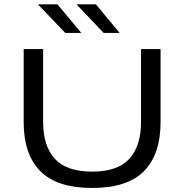

<svg xmlns="http://www.w3.org/2000/svg" viewBox="-20 -870 867 904"><path d="M414 15Q248.5 15 170 -64Q91.5 -143 91.5 -295V-639H183V-296Q183 -182.5 238.2 -122.2Q293.5 -62 414 -62Q534 -62 589 -122.2Q644 -182.5 644 -296V-639H736V-295Q736 -143 657.8 -64Q579.5 15 414 15ZM250.5 -849.5 362.5 -715.5V-715H287.5L160.5 -847.5V-849.5ZM431.5 -849.5 543 -715.5V-715H468L342 -847.5V-849.5Z"/></svg>

Font: Anek Latin Expanded
Style: Regular
Weight: 400
Width: 7
Designer: Yesha Goshar
Foundry: Ek Type
Version: Version 1.003